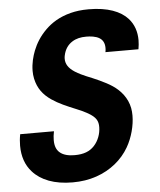

<svg xmlns="http://www.w3.org/2000/svg" viewBox="-53 -788 709 849"><g transform="rotate(-5 301.0 -364.0)"><path d="M235.4 14.2C273.9 14.2 308.6 8.8 341.3 -2.4C405.8 -24.4 456.1 -66.4 486.3 -118.7C510.7 -160.6 524.4 -213.9 524.4 -257.3C524.4 -269 523.4 -280.3 521.5 -290.5C512.7 -336.4 483.4 -370.6 449.2 -393.6C417.5 -415 365.7 -436.5 336.4 -448.2C323.2 -453.6 303.2 -462.9 287.1 -473.1C258.3 -491.7 247.6 -511.2 247.6 -533.2C247.6 -537.6 248 -542 249 -546.9C254.9 -576.2 269.5 -594.7 287.6 -606.4C305.7 -618.2 326.2 -622.6 351.1 -622.6C367.7 -622.6 393.1 -620.6 409.7 -609.9C422.9 -601.6 431.6 -587.9 431.6 -565.4C431.6 -560.1 431.2 -553.7 429.7 -546.9H576.2C578.6 -560.5 580.1 -574.2 580.1 -587.4C580.1 -624 569.3 -657.7 545.4 -684.1C513.2 -719.7 456.1 -742.2 372.1 -742.2C339.4 -742.2 314.9 -738.8 291.5 -732.9C240.2 -719.7 205.1 -696.3 179.2 -670.9C149.9 -642.1 131.8 -611.8 119.6 -581.1C110.4 -557.6 101.6 -525.9 101.6 -492.2C101.6 -481 102.5 -469.2 105 -458C114.3 -414.1 137.2 -384.3 172.9 -359.9C204.6 -338.4 237.3 -324.7 281.2 -306.6C300.3 -298.8 315.4 -292 329.6 -283.7C364.3 -263.7 374 -246.6 373.5 -218.3C373 -189.5 362.3 -159.2 341.8 -137.2C321.8 -115.7 294.9 -105 254.9 -105C232.4 -105 205.6 -108.4 187.5 -125C175.3 -136.2 168 -152.8 168 -179.2C168 -190.9 169.4 -203.6 172.4 -218.3H22.5C19 -200.2 17.6 -183.1 17.6 -167.5C17.6 -120.1 31.2 -80.6 58.6 -50.3C95.2 -9.3 154.3 14.2 235.4 14.2Z"/></g></svg>

Font: Hack
Style: Bold Oblique
Weight: 700
Italic angle: -12°
Monospace: yes
Designer: Christopher Simpkins
Foundry: Christopher Simpkins
Version: Version 2.010